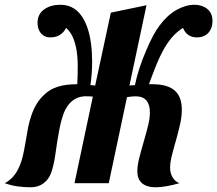

<svg xmlns="http://www.w3.org/2000/svg" viewBox="-66 -770 913 807"><path d="M-45.9 0Q-4.9 -21.5 16.1 -71.8Q24.9 -92.3 30.3 -115.5Q35.6 -138.7 41.5 -173.3Q47.4 -210.4 52.2 -234.6Q57.1 -258.8 64.9 -281.7Q83.5 -339.4 121.1 -373Q164.1 -416 255.9 -416H258.8Q260.7 -451.7 260.7 -492.7Q260.7 -565.9 240.7 -612.3Q231 -635.3 211.9 -652.8Q191.4 -612.8 145 -612.8Q120.6 -612.8 106.2 -629.9Q91.8 -647 91.8 -673.8Q91.8 -711.9 121.6 -731.9Q148.4 -750 188 -750Q253.4 -750 287.6 -685.5Q315.4 -633.8 320.3 -546.4Q321.3 -522.9 321.3 -511.2Q321.3 -462.4 314 -412.1Q324.2 -412.1 334 -410.2L399.9 -716.8L549.8 -748L478 -410.2Q488.3 -412.1 501 -412.1Q515.6 -481.9 548.3 -557.6Q578.6 -629.4 605 -663.1Q637.2 -706.5 676 -728.3Q714.8 -750 752 -750Q767.1 -750 780.8 -745.6Q794.4 -741.2 804.7 -732.9Q827.1 -714.4 827.1 -683.1Q827.1 -647.9 806.2 -628.4Q789.1 -612.8 762.2 -612.8Q719.2 -612.8 703.1 -652.8Q676.8 -636.2 656.7 -612.8Q636.7 -589.4 619.6 -558.1Q605 -531.2 591.6 -498.5Q578.1 -465.8 560.1 -416H574.2Q642.1 -416 672.4 -385.7Q698.2 -359.4 698.2 -309.1Q698.2 -281.7 692.1 -253.2Q686 -224.6 673.8 -180.2L669.4 -165.5Q659.2 -128.9 654.1 -106.7Q648.9 -84.5 648.9 -65.9Q648.9 -42.5 659.4 -24.7Q669.9 -6.8 688 0Q627.9 17.1 588.9 17.1Q545.4 17.1 525.9 -4.9Q511.2 -21 511.2 -49.8Q511.2 -72.3 517.8 -99.9Q524.4 -127.4 537.6 -172.9Q550.8 -218.3 557.4 -246.1Q564 -273.9 564 -296.9Q564 -328.6 550.8 -346.2Q535.6 -365.2 503.9 -365.2Q489.3 -365.2 467.8 -361.8L391.1 0H247.1L324.2 -363.8Q315.9 -365.2 300.8 -365.2Q260.3 -367.2 232.4 -341.3Q207.5 -317.9 194.8 -272.9Q188.5 -252 183.8 -227.8Q179.2 -203.6 173.8 -169.9L166.5 -120.1Q159.7 -72.3 148.4 -42.5Q134.8 -6.8 103 8.8Q85.4 17.1 62 17.1Q36.1 17.1 10 13.7Q-16.1 10.3 -45.9 0Z"/></svg>

Font: Pattaya
Style: Regular
Weight: 400
Designer: Pablo Impallari / Thai characters Designed by Thanarat Vachiruckul and Suppakit Chalermlarp
Foundry: Pablo Impallari
Version: Version 1.007;September 16, 2023;FontCreator 15.0.0.2934 64-